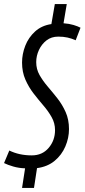

<svg xmlns="http://www.w3.org/2000/svg" viewBox="-26 -824 422 949"><path d="M372 -687 348 -625Q328 -634 307.5 -638.5Q287 -643 262 -643Q228 -643 204 -624.5Q180 -606 166.5 -577Q153 -548 153 -517Q153 -482 169.5 -453Q186 -424 210 -396Q234 -368 258 -337.5Q282 -307 298.5 -270Q315 -233 315 -186Q315 -142 297 -100Q279 -58 244 -29Q209 0 157 7L142 105H83L98 8Q67 7 39.5 -1Q12 -9 -6 -18L20 -80Q69 -56 131 -56Q183 -56 214.5 -93Q246 -130 246 -181Q246 -215 229.5 -244.5Q213 -274 188.5 -302.5Q164 -331 140 -362Q116 -393 99.5 -430.5Q83 -468 83 -515Q83 -557 99 -598Q115 -639 147.5 -668.5Q180 -698 228 -705L245 -804H304L288 -709Q316 -707 337.5 -700.5Q359 -694 372 -687Z"/></svg>

Font: Georama Condensed
Style: Italic
Weight: 400
Width: 3
Italic angle: -9°
Designer: Jean-Baptiste Levee
Foundry: Production Type
Version: Version 1.000